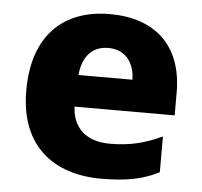

<svg xmlns="http://www.w3.org/2000/svg" viewBox="-45 -606 698 663"><g transform="rotate(5 303.5 -274.5)"><path d="M310 -559C152 -559 45 -465 45 -271C45 -78 165 10 329 10C420 10 476 -3 529 -30V-154C469 -126 417 -113 348 -113C264 -113 219 -159 216 -230H563V-309C563 -473 466 -559 310 -559ZM315 -442C375 -442 406 -398 407 -340H220C226 -408 262 -442 315 -442Z"/></g></svg>

Font: Noto Sans Lao ExtraBold
Style: Regular
Weight: 800
Designer: Monotype Design Team
Foundry: Monotype Imaging Inc.
Version: Version 2.003